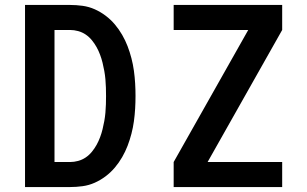

<svg xmlns="http://www.w3.org/2000/svg" viewBox="-20 -755 1240 775"><path d="M81 0V-735H263Q288 -735 313.5 -731.5Q339 -728 362.5 -717.5Q386 -707 406.5 -691.5Q427 -676 443.5 -656.5Q460 -637 473 -614.5Q486 -592 495 -568.5Q504 -545 510.5 -520Q517 -495 520.5 -469.5Q524 -444 525.5 -418.5Q527 -393 527 -368Q527 -342 525.5 -316.5Q524 -291 520.5 -265.5Q517 -240 510.5 -215Q504 -190 495 -166.5Q486 -143 473 -120.5Q460 -98 443.5 -78.5Q427 -59 406.5 -43.5Q386 -28 362.5 -17.5Q339 -7 313.5 -3.5Q288 0 263 0ZM200 -101H263Q279 -101 295.5 -105.5Q312 -110 326 -119.5Q340 -129 351 -142.5Q362 -156 370 -170.5Q378 -185 384 -201Q390 -217 394 -233.5Q398 -250 401 -266.5Q404 -283 405.5 -300Q407 -317 407.5 -334Q408 -351 408 -367Q408 -384 407.5 -401Q407 -418 405.5 -435Q404 -452 401 -468.5Q398 -485 394 -501.5Q390 -518 384 -534Q378 -550 370 -564.5Q362 -579 351 -592.5Q340 -606 326 -615.5Q312 -625 295.5 -629.5Q279 -634 263 -634H200ZM681 0V-101L982 -634H681V-735H1119V-634L818 -101H1119V0Z"/></svg>

Font: Zed Sans Extended
Style: Bold
Weight: 700
Width: 7
Designer: Belleve Invis
Foundry: Belleve Invis
Version: Version 1.0.0; ttfautohint (v1.8.4)